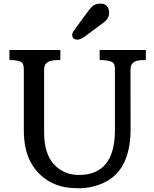

<svg xmlns="http://www.w3.org/2000/svg" viewBox="-20 -1001 829 1031"><path d="M30.8 0ZM403.3 -61.5Q597.2 -61.5 597.2 -302.2V-625.5Q597.2 -657.2 586.4 -665Q566.9 -678.7 515.1 -678.7V-732.4H763.2V-678.7Q716.8 -678.7 702.6 -669.7Q688.5 -660.6 684.6 -650.4Q680.7 -640.1 680.7 -625.5L681.2 -307.6Q681.2 -67.9 511.2 -8.8Q457 9.8 406.7 9.8Q356.4 9.8 322.5 2.7Q288.6 -4.4 257.3 -20Q189 -54.2 148.4 -123.5Q107.9 -192.9 107.9 -302.7V-625.5Q107.9 -656.7 97.2 -665Q79.1 -678.7 30.8 -678.7V-732.4H304.2V-678.7Q254.9 -678.7 240 -669.7Q225.1 -660.6 220.9 -650.4Q216.8 -640.1 216.8 -625.5V-292.5Q216.8 -174.8 270 -118.2Q323.2 -61.5 403.3 -61.5ZM439.9 -808.1Q412.6 -788.1 397 -788.1Q367.7 -788.1 367.7 -813.5Q367.7 -824.7 376.5 -835.9L436.5 -918.5Q462.4 -954.6 476.6 -968Q490.7 -981.4 521.7 -981.4Q552.7 -981.4 563 -952.1Q565.9 -943.4 565.9 -932.1Q565.9 -901.9 537.6 -880.9Z"/></svg>

Font: Arbutus Slab
Style: Regular
Weight: 400
Version: Version 1.002; ttfautohint (v0.92) -l 10 -r 16 -G 200 -x 7 -